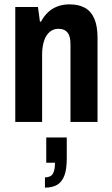

<svg xmlns="http://www.w3.org/2000/svg" viewBox="-20 -559 513 880"><path d="M50 0V-527H154L163 -460H168Q182 -486 201 -503.5Q220 -521 244.5 -530Q269 -539 298 -539Q341 -539 369.5 -523Q398 -507 412.5 -473Q427 -439 427 -386V0H303V-356Q303 -374 300 -387Q297 -400 290 -409Q283 -418 272.5 -422.5Q262 -427 247 -427Q225 -427 208 -413Q191 -399 182 -372Q173 -345 173 -307V0ZM186 301V254Q212 254 222 237.5Q232 221 232 187H192V71H286V167Q286 217 275 246Q264 275 242 288Q220 301 186 301Z"/></svg>

Font: Archivo Condensed
Style: Bold
Weight: 700
Width: 3
Designer: Hector Gatti
Foundry: Omnibus-Type
Version: Version 2.001